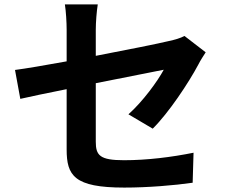

<svg xmlns="http://www.w3.org/2000/svg" viewBox="-20 -810 1040 870"><path d="M912 -573 816 -647C797 -637 773 -630 745 -624C700 -613 560 -585 414 -557V-675C414 -709 418 -759 423 -790H274C279 -759 282 -708 282 -675V-532C183 -514 95 -499 48 -493L72 -362C114 -372 193 -388 282 -406V-133C282 -15 315 40 543 40C650 40 770 30 853 18L857 -118C758 -98 647 -84 542 -84C432 -84 414 -106 414 -168V-433L722 -494C694 -442 628 -351 562 -292L672 -227C744 -298 835 -435 879 -518C888 -536 903 -559 912 -573Z"/></svg>

Font: Noto Sans JP
Style: Bold
Weight: 700
Designer: Ryoko NISHIZUKA 西塚涼子 (kana, bopomofo & ideographs); Paul D. Hunt (Latin, Greek & Cyrillic); Sandoll Communications 산돌커뮤니
Foundry: Adobe
Version: Version 2.004;hotconv 1.0.118;makeotfexe 2.5.65603